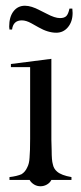

<svg xmlns="http://www.w3.org/2000/svg" viewBox="-20 -627 282 669"><path d="M18 -404 159 -422V-140L160 -103Q160 -68 164 -55Q167 -39 179 -29Q194 -16 229 -10V0H159Q154 10 143.5 16Q133 22 121 22Q109 22 99 16Q89 10 83 0H13V-10Q39 -13 55 -20Q68 -28 75 -44Q82 -57 83 -78Q84 -89 84.5 -105.5Q85 -122 85 -144V-393H18V-394ZM222 -597H232Q233 -586 233 -582Q233 -552 217 -532.5Q201 -513 176 -513Q147 -513 114 -532L89 -546Q71 -556 56 -556Q26 -556 22 -524H13Q12 -531 12 -534Q12 -568 27 -587.5Q42 -607 67 -607Q89 -607 119 -591L143 -579Q171 -564 189 -564Q204 -564 211 -571Q218 -578 222 -597Z"/></svg>

Font: Wachinanga
Style: Regular
Weight: 400
Designer: deFharo
Foundry: deFharo
Version: Wachinanga: Version 2.001 2013